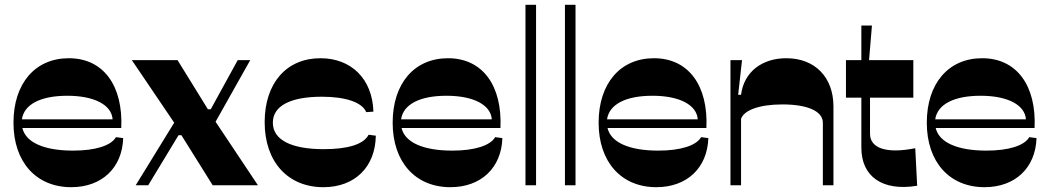

<svg xmlns="http://www.w3.org/2000/svg" viewBox="-20 -770 4364 798"><path d="M276 8C403 8 488 -72 492 -196L462 -200C442 -165 377 -144 284 -144C163 -144 87 -178 73 -238H484C492 -414 410 -528 266 -528C126 -528 36 -423 36 -260C36 -97 130 8 276 8ZM71 -274C80 -336 148 -372 260 -372C372 -372 444 -334 448 -274Z M544 0H596L722 -208H734L864 0H1052L876 -264L1020 -520H968L856 -316H844L718 -520H528L704 -260Z M1324 8C1455 8 1540 -76 1542 -206L1512 -210C1492 -170 1425 -150 1326 -150C1192 -150 1114 -188 1114 -260C1114 -331 1189 -368 1318 -368C1418 -368 1486 -344 1502 -304L1532 -306C1528 -442 1440 -528 1312 -528C1171 -528 1080 -425 1080 -262C1080 -98 1176 8 1324 8Z M1852 8C1979 8 2064 -72 2068 -196L2038 -200C2018 -165 1953 -144 1860 -144C1739 -144 1663 -178 1649 -238H2060C2068 -414 1986 -528 1842 -528C1702 -528 1612 -423 1612 -260C1612 -97 1706 8 1852 8ZM1647 -274C1656 -336 1724 -372 1836 -372C1948 -372 2020 -334 2024 -274Z M2164 0H2208V-750H2164Z M2328 0H2372V-750H2328Z M2708 8C2835 8 2920 -72 2924 -196L2894 -200C2874 -165 2809 -144 2716 -144C2595 -144 2519 -178 2505 -238H2916C2924 -414 2842 -528 2698 -528C2558 -528 2468 -423 2468 -260C2468 -97 2562 8 2708 8ZM2503 -274C2512 -336 2580 -372 2692 -372C2804 -372 2876 -334 2880 -274Z M3016 0H3060V-276C3072 -312 3136 -336 3232 -336C3336 -336 3400 -308 3400 -260V0H3444V-328C3444 -448 3368 -528 3248 -528C3148 -528 3072 -472 3060 -376H3048L3064 -520H3016Z M3792 2 3784 -154C3664 -130 3596 -154 3596 -214V-364H3776V-520H3592L3604 -664H3560V-520H3496V-364H3560V-156C3560 -36 3648 26 3792 2Z M4072 8C4199 8 4284 -72 4288 -196L4258 -200C4238 -165 4173 -144 4080 -144C3959 -144 3883 -178 3869 -238H4280C4288 -414 4206 -528 4062 -528C3922 -528 3832 -423 3832 -260C3832 -97 3926 8 4072 8ZM3867 -274C3876 -336 3944 -372 4056 -372C4168 -372 4240 -334 4244 -274Z"/></svg>

Font: Ribes
Style: Bold
Weight: 900
Designer: Luigi Gorlero
Foundry: Collletttivo
Version: Version 2.100;Glyphs 3.1.2 (3151)